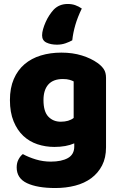

<svg xmlns="http://www.w3.org/2000/svg" viewBox="-20 -766 607 967"><path d="M250 -717Q278 -746 321 -746Q342 -746 359 -740Q376 -734 392 -723Q371 -680 359.5 -640.5Q348 -601 344 -563Q330 -555 310 -548Q290 -541 267 -541Q236 -541 214 -551.5Q192 -562 192 -588Q192 -602 197 -619.5Q202 -637 210 -655Q218 -673 228.5 -689Q239 -705 250 -717ZM289 -501Q346 -501 392.5 -486.5Q439 -472 471 -449Q491 -435 502.5 -418Q514 -401 514 -374V-24Q514 29 494 67.5Q474 106 439.5 131.5Q405 157 358.5 169Q312 181 259 181Q168 181 116 156.5Q64 132 64 77Q64 54 73.5 36.5Q83 19 95 10Q124 26 160.5 37Q197 48 236 48Q290 48 322 30Q354 12 354 -28V-44Q313 -26 254 -26Q209 -26 168.5 -39.5Q128 -53 97.5 -81.5Q67 -110 48.5 -155Q30 -200 30 -262Q30 -323 49.5 -368Q69 -413 103.5 -442.5Q138 -472 185.5 -486.5Q233 -501 289 -501ZM351 -356Q344 -360 330.5 -364Q317 -368 297 -368Q248 -368 223.5 -340.5Q199 -313 199 -262Q199 -204 223.5 -178.5Q248 -153 286 -153Q327 -153 351 -172Z"/></svg>

Font: Baloo Tammudu
Style: Regular
Weight: 400
Designer: Omkar Shende and Ek Type
Foundry: Ek Type
Version: Version 1.007;PS 1.000;hotconv 1.0.88;makeotf.lib2.5.647800